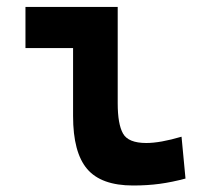

<svg xmlns="http://www.w3.org/2000/svg" viewBox="-20 -538 626 567"><path d="M373 9.8Q278.8 9.8 237.3 -39.1Q195.8 -87.9 195.8 -195.3V-396H55.2V-517.6H327.6V-232.9Q327.6 -171.4 343.3 -143.6Q358.9 -115.7 412.1 -115.7Q453.1 -115.7 516.1 -134.3L527.8 -10.7Q487.8 0 451.4 4.9Q415 9.8 373 9.8Z"/></svg>

Font: Caskaydia Cove
Style: Bold
Weight: 700
Monospace: yes
Designer: Aaron Bell
Foundry: Saja Typeworks
Version: Version 4.300; ttfautohint (v1.8.3)